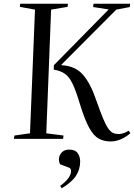

<svg xmlns="http://www.w3.org/2000/svg" viewBox="-20 -750 724 1037"><path d="M577 14Q541 14 513 -1.5Q485 -17 461 -61Q437 -105 411 -190Q390 -260 372 -297.5Q354 -335 330.5 -351.5Q307 -368 270 -374L271 -398L567 -699L483 -712L485 -730H683L681 -712L608 -698L312 -401V-398Q386 -394 427.5 -347Q469 -300 500 -208Q521 -148 536 -112Q551 -76 564 -57Q577 -38 590.5 -32Q604 -26 621 -26Q645 -26 675 -44L684 -31Q664 -12 635.5 1Q607 14 577 14ZM55 0 58 -18 142 -30 169 -698 87 -713 89 -730H347L345 -713L256 -698L230 -30L323 -18L321 0ZM313 267 305 254Q364 211 364 172Q364 159 349 154L304 137Q296 120 299 102Q302 84 316 71Q330 58 354 58Q386 58 399.5 77Q413 96 413 122Q413 165 390 200Q367 235 313 267Z"/></svg>

Font: Literata 72pt
Style: Italic
Weight: 400
Italic angle: -2°
Designer: Latin by Veronika Burian and Jose Scaglione. Greek by Irene Vlachou. Cyrillic by Vera Evstafieva
Foundry: TypeTogether
Version: Version 3.002